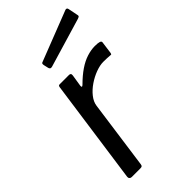

<svg xmlns="http://www.w3.org/2000/svg" viewBox="-235 -812 873 873"><g transform="rotate(-45 201.5 -375.5)"><path d="M56 0Q49 0 45 -4.5Q41 -9 42 -16L113 -520Q114 -526 116 -528Q118 -530 123 -530H182Q188 -530 191 -527Q194 -524 193 -516L184 -459Q183 -452 186 -451Q189 -450 194 -455Q224 -485 252 -504Q280 -523 307 -531.5Q334 -540 358 -540Q378 -540 387 -537Q396 -534 395 -527L387 -468Q386 -463 384.5 -461Q383 -459 380 -460Q370 -461 358.5 -461.5Q347 -462 335 -462Q313 -462 286 -452Q259 -442 234 -425Q209 -408 192 -386.5Q175 -365 172 -343L126 -12Q125 -5 122 -2.5Q119 0 110 0H56ZM393 -743 402 -698Q404 -692 402.5 -688.5Q401 -685 392 -682L154 -611Q147 -609 143 -612Q139 -615 138 -621L133 -643Q131 -654 137 -656L381 -751Q385 -752 388.5 -750.5Q392 -749 393 -743Z"/></g></svg>

Font: Libre Franklin
Style: Italic
Weight: 400
Italic angle: -8°
Designer: Pablo Impallari, Rodrigo Fuenzalida, Nhung Nguyen
Foundry: Impallari Type
Version: Version 3.000